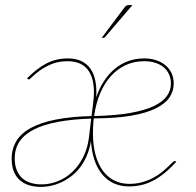

<svg xmlns="http://www.w3.org/2000/svg" viewBox="-20 -728 772 756"><path d="M26 0ZM548 -498Q573.5 -498 594.8 -491Q616 -484 631.5 -471Q647 -458 655.5 -439.8Q664 -421.5 664 -399Q664 -369.5 647 -344.2Q630 -319 592.5 -300.8Q555 -282.5 495 -272.2Q435 -262 349.5 -262L348 -251.5Q347 -240 346.5 -227.8Q346 -215.5 346 -203Q346 -156 356 -119Q366 -82 384.5 -56.5Q403 -31 429.5 -17.5Q456 -4 489 -4Q517.5 -4 540.8 -10.8Q564 -17.5 582.8 -27.5Q601.5 -37.5 615.8 -49Q630 -60.5 640.5 -70.5Q651 -80.5 657.8 -87.2Q664.5 -94 668 -94Q671 -94 673 -92L674 -91Q651.5 -66 629.2 -47.8Q607 -29.5 584.5 -17.5Q562 -5.5 538 0.2Q514 6 488 6Q454.5 6 428 -6.2Q401.5 -18.5 382.2 -41.8Q363 -65 352 -97.8Q341 -130.5 338 -172Q332 -137.5 320 -111Q308 -84.5 291.8 -64.5Q275.5 -44.5 256.2 -30.8Q237 -17 217 -8.2Q197 0.5 177.8 4.2Q158.5 8 142 8Q118 8 96.8 2Q75.5 -4 59.8 -17.2Q44 -30.5 35 -51.5Q26 -72.5 26 -103Q26 -142.5 44.8 -173Q63.5 -203.5 102 -224.5Q140.5 -245.5 200 -257.2Q259.5 -269 340.5 -271L347 -324Q357 -401.5 332 -444.2Q307 -487 246 -487Q210.5 -487 183.5 -475.8Q156.5 -464.5 137.8 -451Q119 -437.5 107.8 -426.2Q96.5 -415 93 -415Q91 -415 88 -418L87 -420Q124.5 -458 162.5 -478Q200.5 -498 247 -498Q278 -498 300.2 -487.5Q322.5 -477 336.2 -457.2Q350 -437.5 355.5 -409.2Q361 -381 359 -345Q371 -380.5 389.5 -408.8Q408 -437 432 -457Q456 -477 485.2 -487.5Q514.5 -498 548 -498ZM339 -261Q186 -256 112 -217.5Q38 -179 38 -105Q38 -78 45.8 -58.5Q53.5 -39 67.5 -26.5Q81.5 -14 100.8 -8Q120 -2 143 -2Q177 -2 208.5 -14.8Q240 -27.5 265.2 -51.5Q290.5 -75.5 307.5 -109.2Q324.5 -143 330 -185ZM548 -487Q508 -487 475 -471.8Q442 -456.5 416.5 -428.2Q391 -400 374.2 -360Q357.5 -320 350.5 -271Q434.5 -273 492.5 -283.2Q550.5 -293.5 586 -310.5Q621.5 -327.5 637.2 -350Q653 -372.5 653 -399Q653 -420 645.2 -436.2Q637.5 -452.5 623.8 -463.8Q610 -475 590.5 -481Q571 -487 548 -487ZM501.5 -708 394.5 -583Q392 -579 387 -579H380.5L469 -697Q474 -704 478 -706Q482 -708 489.5 -708Z"/></svg>

Font: Lato Hairline
Style: Italic
Weight: 100
Italic angle: -7°
Designer: Lukasz Dziedzic
Foundry: tyPoland Lukasz Dziedzic
Version: Version 2.007; 2014-02-27